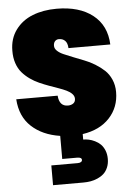

<svg xmlns="http://www.w3.org/2000/svg" viewBox="-64 -767 753 1092"><g transform="rotate(-5 312.5 -221.0)"><path d="M597.2 -219.2Q597.2 -132.3 541.5 -72Q485.8 -11.7 387.2 2.9V34.2Q402.8 34.2 419.2 37.6Q435.5 41 453.6 49.8Q471.7 58.6 485.4 71.8Q499 85 508.1 106.7Q517.1 128.4 517.1 155.8Q517.1 183.1 507.8 204.8Q498.5 226.6 483.6 240Q468.8 253.4 448.7 262.2Q428.7 271 408.7 274.4Q388.7 277.8 367.2 277.8H193.8V165H344.2Q356.4 165 363.3 160.6Q370.1 156.2 370.1 148.9Q370.1 133.8 344.2 133.8H258.8V2Q158.2 -13.2 96.2 -70.8Q34.2 -128.4 27.8 -227.1H264.2Q268.6 -166 317.9 -166Q335.9 -166 348.4 -174.8Q360.8 -183.6 360.8 -201.2Q360.8 -216.3 349.1 -228.8Q337.4 -241.2 318.1 -250.5Q298.8 -259.8 273.7 -268.6Q248.5 -277.3 220.9 -287.4Q193.4 -297.4 165.8 -309.6Q138.2 -321.8 113.5 -339.4Q88.9 -356.9 69.8 -378.9Q50.8 -400.9 40 -433.1Q29.3 -465.3 29.8 -503.9Q29.8 -572.8 66.4 -622.6Q103 -672.4 163.6 -696.3Q224.1 -720.2 300.8 -720.2Q430.2 -720.2 506.8 -660.2Q583.5 -600.1 587.9 -491.2H349.1Q347.7 -521 334 -533.9Q320.3 -546.9 299.8 -546.9Q285.6 -546.9 276.9 -537.6Q268.1 -528.3 268.1 -511.2Q268.1 -495.6 282.2 -482.2Q296.4 -468.8 319.6 -459Q342.8 -449.2 372.3 -437.3Q401.9 -425.3 432.6 -413.6Q463.4 -401.9 492.9 -383.8Q522.5 -365.7 545.7 -344.2Q568.8 -322.8 583 -290.5Q597.2 -258.3 597.2 -219.2Z"/></g></svg>

Font: SVN-Poppins Black
Style: Regular
Weight: 900
Designer: Ninad Kale (Devanagari), Jonny Pinhorn (Latin)
Foundry: Indian Type Foundry
Version: Version 3.002 2017